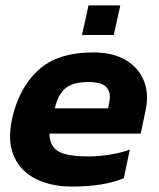

<svg xmlns="http://www.w3.org/2000/svg" viewBox="-20 -677 587 707"><path d="M282 -548 306 -657H423L399 -548ZM245 10Q170 10 113.5 -17.5Q57 -45 32 -100Q7 -155 24 -237Q48 -350 119 -417Q190 -484 324 -484Q396 -484 443.5 -455.5Q491 -427 510 -379Q529 -331 516 -270L498 -185H162Q163 -138 195 -119.5Q227 -101 306 -101Q345 -101 387 -108Q429 -115 458 -126L436 -21Q399 -5 350 2.5Q301 10 245 10ZM182 -278H378L382 -299Q390 -334 373 -354.5Q356 -375 306 -375Q248 -375 220.5 -351.5Q193 -328 182 -278Z"/></svg>

Font: Kanit SemiBold
Style: Italic
Weight: 600
Italic angle: -12°
Designer: Katatrad Team
Foundry: CadsonDemak
Version: Version 2.000; ttfautohint (v1.8.3)